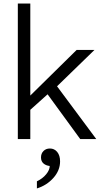

<svg xmlns="http://www.w3.org/2000/svg" viewBox="-20 -780 570 1077"><path d="M300 -296 520 0H430L247 -251L150 -164V0H80V-760H150V-244L410 -500H510ZM317 125Q317 176 279.5 218Q242 260 187 277V237Q219 222 239 197.5Q259 173 259 151Q238 149 224 137Q210 125 210 103Q210 81 224 67Q238 53 260 53Q285 53 301 72.5Q317 92 317 125Z"/></svg>

Font: Goli Light
Style: Regular
Weight: 300
Designer: jaikishan Patel
Foundry: MagicType
Version: Version 1.000